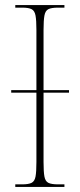

<svg xmlns="http://www.w3.org/2000/svg" viewBox="-20 -734 315 754"><path d="M40 0V-10H67Q92 -10 104 -16Q116 -22 119.5 -40.5Q123 -59 123 -98V-370H24V-380H123V-616Q123 -654 119.5 -673Q116 -692 104 -698Q92 -704 68 -704H40V-714H233V-704H208Q182 -704 170 -698Q158 -692 154.5 -673Q151 -654 151 -616V-380H251V-370H151V-98Q151 -59 154.5 -40.5Q158 -22 170 -16Q182 -10 208 -10H233V0Z"/></svg>

Font: Noto Serif Display Condensed Thin
Style: Regular
Weight: 100
Width: 3
Designer: Monotype Design Team
Foundry: Monotype Imaging Inc.
Version: Version 2.009